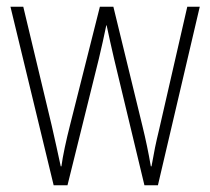

<svg xmlns="http://www.w3.org/2000/svg" viewBox="-20 -549 623 569"><path d="M318 -375Q312 -401 306.5 -425.5Q301 -450 296 -474H295Q290 -450 284.5 -425Q279 -400 273 -375L180 0H139L11 -529H49L133 -178Q141 -143 147.5 -113.5Q154 -84 160 -56H162Q165 -79 172 -112Q179 -145 188 -180L276 -529H316L402 -176Q417 -115 427 -56H429Q435 -90 439.5 -112Q444 -134 452 -167L535 -529H572L448 0H408Z"/></svg>

Font: Noto Sans Lao Condensed ExtraLight
Style: Regular
Weight: 200
Width: 3
Designer: Monotype Design Team
Foundry: Monotype Imaging Inc.
Version: Version 2.003; ttfautohint (v1.8.4.7-5d5b)